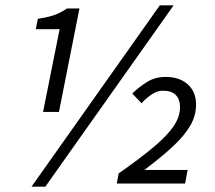

<svg xmlns="http://www.w3.org/2000/svg" viewBox="-20 -692 812 724"><path d="M142.4 -270 204.8 -581.9H115L122.6 -621.1Q162.1 -627.1 185.5 -635.5Q209 -643.9 232.5 -660H279.6L202.3 -270ZM98.8 12 582.7 -672H634.8L150.9 12ZM420.4 0 427.3 -38Q509.4 -95.4 560.2 -138.2Q611 -181.1 635 -216.5Q658.9 -251.9 658.9 -288Q658.9 -317 643.1 -333.5Q627.2 -350 594.2 -350Q573.6 -350 553 -336.6Q532.4 -323.2 513.6 -302.9L478.7 -339.3Q506.5 -366.2 536.6 -384.1Q566.6 -402 603.6 -402Q657.1 -402 688.2 -373.8Q719.3 -345.7 719.3 -297.4Q719.3 -255.8 697.3 -218Q675.3 -180.2 632.2 -140Q589 -99.9 524.5 -51.2H687.7L677.9 0Z"/></svg>

Font: Source Sans Variable
Style: Italic
Weight: 200
Italic angle: -11°
Designer: Paul D. Hunt
Foundry: Adobe Systems Incorporated
Version: Version 3.006;hotconv 1.0.111;makeotfexe 2.5.65597